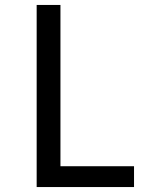

<svg xmlns="http://www.w3.org/2000/svg" viewBox="-20 -755 640 775"><path d="M128 0V-735H224V-84H521V0Z"/></svg>

Font: Iosevka Aile Medium
Style: Regular
Weight: 500
Designer: Belleve Invis
Foundry: Belleve Invis
Version: Version 27.3.5; ttfautohint (v1.8.4)